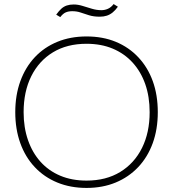

<svg xmlns="http://www.w3.org/2000/svg" viewBox="-20 -915 850 943"><path d="M405 8Q326 8 261.5 -18.5Q197 -45 150.5 -94.5Q104 -144 79.5 -212.5Q55 -281 55 -364Q55 -448 80 -516.5Q105 -585 151 -634Q197 -683 261.5 -709.5Q326 -736 405 -736Q485 -736 549 -709.5Q613 -683 659.5 -633.5Q706 -584 730.5 -516Q755 -448 755 -364Q755 -280 730 -211.5Q705 -143 658.5 -94Q612 -45 548 -18.5Q484 8 405 8ZM405 -28Q501 -28 570.5 -70.5Q640 -113 677.5 -188.5Q715 -264 715 -364Q715 -440 693.5 -501.5Q672 -563 631.5 -607.5Q591 -652 534 -676Q477 -700 405 -700Q309 -700 240 -658Q171 -616 133.5 -540.5Q96 -465 96 -364Q96 -289 117.5 -227Q139 -165 179 -120.5Q219 -76 276 -52Q333 -28 405 -28ZM470 -833Q440 -833 417.5 -840Q395 -847 376 -853.5Q357 -860 335 -860Q316 -860 302.5 -854Q289 -848 276 -831L256 -843Q269 -861 281 -872Q293 -883 308 -888Q323 -893 342 -893Q363 -893 385.5 -886Q408 -879 431.5 -872Q455 -865 478 -865Q495 -865 510.5 -872Q526 -879 538 -895L559 -882Q547 -865 533.5 -854Q520 -843 504.5 -838Q489 -833 470 -833Z"/></svg>

Font: Mona Sans ExtraLight
Style: Regular
Weight: 200
Designer: Deni Anggara
Foundry: GitHub
Version: Version 2.000